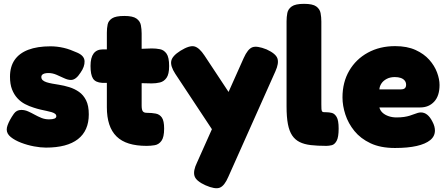

<svg xmlns="http://www.w3.org/2000/svg" viewBox="-20 -750 2322 999"><path d="M219 18Q191 18 156.5 11.5Q122 5 89.5 -7.5Q57 -20 36 -37Q15 -54 15 -76Q15 -86 19.5 -98.5Q24 -111 32 -126Q40 -141 52 -158Q59 -168 68.5 -173Q78 -178 91 -178Q109 -178 126 -170.5Q143 -163 160 -153.5Q177 -144 195.5 -136.5Q214 -129 235 -129Q254 -129 263.5 -133Q273 -137 273 -145Q273 -153 266.5 -158Q260 -163 248.5 -166.5Q237 -170 222 -173Q207 -176 190 -180Q173 -184 155 -190Q132 -197 110 -208.5Q88 -220 70.5 -239Q53 -258 42.5 -285Q32 -312 32 -351Q32 -403 56 -438Q80 -473 127 -491Q174 -509 243 -509Q260 -509 277 -507Q294 -505 311.5 -501Q329 -497 346.5 -490.5Q364 -484 382 -476Q419 -460 420 -431.5Q421 -403 399 -372Q387 -353 374.5 -343.5Q362 -334 349 -334Q333 -334 314 -343Q295 -352 274 -361Q253 -370 232 -370Q220 -370 211.5 -367.5Q203 -365 199 -360.5Q195 -356 195 -350Q195 -339 202.5 -332.5Q210 -326 222.5 -322Q235 -318 251.5 -315Q268 -312 287 -309Q313 -305 340.5 -296.5Q368 -288 391 -272Q414 -256 428 -228Q442 -200 442 -155Q442 -70 385.5 -26Q329 18 219 18Z M743 9Q690 9 651 -3Q612 -15 586.5 -40Q561 -65 548.5 -103Q536 -141 536 -192V-580Q536 -603 540 -622.5Q544 -642 563 -654.5Q582 -667 627 -667Q671 -667 690 -653.5Q709 -640 713 -619Q717 -598 717 -576V-201Q717 -190 718.5 -182.5Q720 -175 723 -171Q726 -167 731 -165Q736 -163 744 -163Q770 -163 790.5 -159Q811 -155 822.5 -138Q834 -121 834 -81Q834 -36 820 -17Q806 2 785 5.5Q764 9 743 9ZM515 -493H632L770 -498Q792 -498 812.5 -494Q833 -490 846.5 -471Q860 -452 860 -406Q860 -364 846.5 -345Q833 -326 812.5 -321Q792 -316 769 -316L642 -319H511Q477 -321 464 -341Q451 -361 451 -407Q451 -450 467 -471.5Q483 -493 515 -493Z M1049 214Q1000 192 992 165.5Q984 139 1005 96L1248 -448Q1269 -495 1293 -504Q1317 -513 1367 -493Q1415 -471 1423.5 -446Q1432 -421 1413 -379L1168 170Q1148 217 1123.5 226.5Q1099 236 1049 214ZM1130 -6 892 -366Q866 -406 871 -432.5Q876 -459 919 -486Q966 -515 991.5 -508.5Q1017 -502 1044 -461L1206 -216Z M1678 9Q1632 9 1597.5 5Q1563 1 1539 -11Q1515 -23 1500 -45.5Q1485 -68 1478 -104.5Q1471 -141 1471 -196V-639Q1471 -662 1475 -682.5Q1479 -703 1498 -716.5Q1517 -730 1562 -730Q1607 -730 1625.5 -716.5Q1644 -703 1648 -682Q1652 -661 1652 -638V-207Q1652 -192 1652.5 -183.5Q1653 -175 1655.5 -171Q1658 -167 1663.5 -166.5Q1669 -166 1679 -166Q1692 -166 1706.5 -162.5Q1721 -159 1731.5 -141.5Q1742 -124 1742 -81Q1742 -36 1731.5 -17Q1721 2 1706 5.5Q1691 9 1678 9Z M2035 20Q1960 20 1908 -4.5Q1856 -29 1824 -68.5Q1792 -108 1777 -154Q1762 -200 1762 -243Q1762 -322 1797 -382Q1832 -442 1894 -476Q1956 -510 2036 -510Q2098 -510 2142 -490Q2186 -470 2213.5 -439Q2241 -408 2254 -373Q2267 -338 2267 -308Q2267 -251 2239 -221Q2211 -191 2167 -191H1954Q1958 -175 1970.5 -163.5Q1983 -152 2002 -145.5Q2021 -139 2043 -139Q2065 -139 2082 -141.5Q2099 -144 2111.5 -148Q2124 -152 2134.5 -156Q2145 -160 2153.5 -162.5Q2162 -165 2170 -165Q2188 -165 2203 -153Q2218 -141 2230 -117Q2237 -104 2240 -92.5Q2243 -81 2243 -71Q2243 -41 2218.5 -21Q2194 -1 2148 9.5Q2102 20 2035 20ZM1954 -285H2066Q2080 -285 2086.5 -291Q2093 -297 2093 -309Q2093 -322 2085.5 -331Q2078 -340 2065 -344.5Q2052 -349 2034 -349Q2010 -349 1992 -339.5Q1974 -330 1964.5 -315.5Q1955 -301 1954 -285Z"/></svg>

Font: Fredoka Light
Style: Bold
Weight: 700
Version: Version 2.001